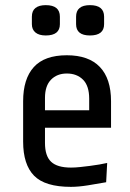

<svg xmlns="http://www.w3.org/2000/svg" viewBox="-20 -715 507 747"><path d="M70 -321Q70 -408 111.5 -454Q153 -500 240 -500Q325 -500 368.5 -454.5Q412 -409 412 -321V-218H155V-159Q155 -108 179 -85.5Q203 -63 256 -63Q272 -63 291 -65Q310 -67 329.5 -69.5Q349 -72 366.5 -75Q384 -78 397 -81L393 -6Q360 0 322.5 6Q285 12 256 12Q155 12 112.5 -31.5Q70 -75 70 -164ZM155 -286H327V-331Q327 -381 303 -405Q279 -429 240 -429Q202 -429 178.5 -405Q155 -381 155 -334ZM213 -621Q213 -577 158 -577Q132 -577 118 -588.5Q104 -600 104 -621V-650Q104 -673 118 -684Q132 -695 158 -695Q213 -695 213 -650ZM385 -621Q385 -577 330 -577Q276 -577 276 -621V-650Q276 -695 330 -695Q385 -695 385 -650Z"/></svg>

Font: Ropa Sans
Style: Regular
Weight: 400
Designer: Botio Nikoltchev
Foundry: Botjo Nikoltchev
Version: Version 1.002